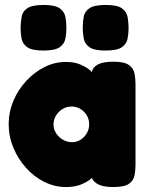

<svg xmlns="http://www.w3.org/2000/svg" viewBox="-20 -748 597 775"><path d="M436 7Q391 7 369.5 -8Q348 -23 349 -42H363Q358 -35 343.5 -23.5Q329 -12 305 -2.5Q281 7 246 7Q201 7 159.5 -13.5Q118 -34 85.5 -70Q53 -106 34 -151.5Q15 -197 15 -247Q15 -296 34 -341Q53 -386 86 -421.5Q119 -457 160 -477.5Q201 -498 246 -498Q280 -498 303.5 -488Q327 -478 341.5 -466Q356 -454 361 -446H350Q349 -471 370.5 -485Q392 -499 437 -499Q482 -499 500.5 -485.5Q519 -472 523 -451Q527 -430 527 -408V-83Q527 -61 523 -40Q519 -19 500.5 -6Q482 7 436 7ZM271 -174Q290 -174 305.5 -184Q321 -194 330.5 -210.5Q340 -227 340 -246Q340 -266 330.5 -282Q321 -298 305 -308Q289 -318 269 -318Q249 -318 232.5 -308Q216 -298 206 -281.5Q196 -265 196 -245Q196 -226 206.5 -210Q217 -194 234 -184Q251 -174 271 -174ZM406 -544Q360 -544 341 -557.5Q322 -571 318 -592.5Q314 -614 314 -637Q314 -660 318 -681Q322 -702 341.5 -715Q361 -728 407 -728Q453 -728 472 -714.5Q491 -701 495 -679.5Q499 -658 499 -635Q499 -613 495 -592Q491 -571 472 -557.5Q453 -544 406 -544ZM155 -544Q109 -544 90 -557.5Q71 -571 67 -592.5Q63 -614 63 -637Q64 -660 67.5 -681Q71 -702 90.5 -715Q110 -728 156 -728Q202 -728 221 -714.5Q240 -701 244 -679.5Q248 -658 248 -635Q248 -613 244 -592Q240 -571 221 -557.5Q202 -544 155 -544Z"/></svg>

Font: Fredoka Light
Style: Regular
Weight: 300
Designer: Ben Nathan
Foundry: Milena B. Brandão, Ben Nathan
Version: Version 2.001